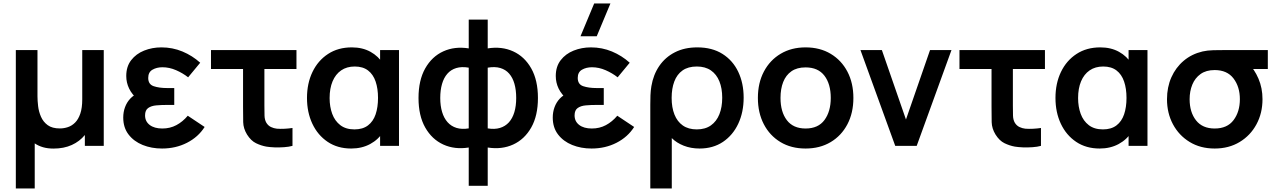

<svg xmlns="http://www.w3.org/2000/svg" viewBox="-20 -822 7193 1082"><path d="M69.2 240V-540H191.2V-279.8Q191.2 -254.8 194.8 -223.8Q198.4 -192.8 211 -164Q223.6 -135.2 248.8 -116.7Q274.1 -98.2 317.3 -98.2Q340.2 -98.2 362.6 -105.6Q385.1 -113.1 403.2 -131.2Q421.4 -149.3 432.5 -181.5Q443.5 -213.6 443.5 -262.5V-540H564.7V0H458.2V-61.2Q429 -25.1 384.4 -4.9Q339.8 15.3 281.5 15.3Q248.9 15.3 222.5 7.7Q196.2 0 175.7 -14V240Z M893 15Q833.8 15 784.1 -5Q734.4 -25.1 704.5 -64Q674.5 -103 674.5 -159.3Q674.5 -190.8 684.6 -218.1Q694.7 -245.5 714 -266.1Q733.4 -286.7 761 -298L759.2 -258.8Q724 -289.1 707.8 -322.6Q691.5 -356.1 691.5 -393.8Q691.5 -447 719.2 -482.9Q747 -518.8 792.2 -536.9Q837.5 -555 889.5 -555Q952.2 -555 1008.1 -531.8Q1064 -508.5 1108.2 -468.5L1040.2 -386.3Q1010.4 -409.8 972.4 -426.4Q934.3 -443 895.3 -443Q863.2 -443 839.3 -429.2Q815.3 -415.4 815.3 -382.8Q815.3 -346.8 846 -336.3Q876.7 -325.8 922.2 -325.8H962V-230.7H922Q889.5 -230.7 861 -228.2Q832.5 -225.7 815 -213.3Q797.5 -200.9 797.5 -171.7Q797.5 -137.9 823.5 -117.9Q849.6 -97.8 894.8 -97.8Q938.3 -97.8 973.9 -116.8Q1009.4 -135.7 1038.2 -169.8L1133.2 -106.5Q1097.2 -49.8 1033.8 -17.4Q970.5 15 893 15Z M1480.8 4.2Q1451.2 -1.2 1422.7 -15Q1394.2 -28.8 1372.2 -63.8Q1351.4 -97.8 1350.5 -133.6Q1349.7 -169.4 1349.7 -220.7V-433H1169V-540H1650.7V-433H1470V-227.3Q1470 -194 1470.7 -170.5Q1471.3 -147 1481 -130.2Q1491.2 -113.7 1507.2 -106.1Q1523.1 -98.6 1540 -96.8Q1560 -95.2 1583.5 -96.4Q1607.1 -97.6 1628.3 -100.8V0Q1608.2 5.6 1580.9 7.5Q1553.6 9.5 1526.8 8.5Q1499.9 7.4 1480.8 4.2Z M1959.2 15Q1882.7 15 1826.7 -22.5Q1770.7 -60.1 1740.3 -124.6Q1710 -189.1 1710 -270Q1710 -352.1 1740.9 -416.4Q1771.8 -480.7 1828.5 -517.8Q1885.2 -555 1962.7 -555Q2022.8 -555 2068 -530Q2113.2 -505.1 2140.3 -460.8L2122 -435.5V-540H2228.5V0H2122V-105.7L2140.3 -80.3Q2113.2 -35.8 2066.2 -10.4Q2019.2 15 1959.2 15ZM1977.5 -92.8Q2024.3 -92.8 2053.8 -115.3Q2083.2 -137.7 2096.8 -177.7Q2110.3 -217.8 2110.3 -270.2Q2110.3 -322.8 2096.7 -362.7Q2083.1 -402.7 2054.1 -424.9Q2025.1 -447.2 1979.2 -447.2Q1934.2 -447.2 1902.6 -425.4Q1871 -403.7 1854.2 -363.7Q1837.5 -323.8 1837.5 -269.3Q1837.5 -220.7 1852.1 -180.6Q1866.8 -140.6 1897.8 -116.7Q1928.8 -92.8 1977.5 -92.8Z M2621.5 225V9.3Q2542.5 21.8 2478.2 -7.5Q2414 -36.9 2376.2 -103.5Q2338.5 -170.1 2338.5 -269.8Q2338.5 -369.6 2376.2 -436.5Q2414 -503.3 2478.2 -532.6Q2542.5 -561.8 2621.5 -549.3V-711.5H2728.5V-549.3Q2807.5 -561.8 2871.8 -532.6Q2936 -503.3 2973.8 -436.5Q3011.5 -369.6 3011.5 -269.8Q3011.5 -170.1 2973.8 -103.5Q2936 -36.9 2871.8 -7.5Q2807.5 21.8 2728.5 9.3V225ZM2621.5 -98.5V-440.7Q2581 -447.7 2550.8 -438.4Q2520.6 -429.1 2500.8 -406.2Q2480.9 -383.4 2471 -348.8Q2461 -314.1 2461 -269.8Q2461 -225.6 2471.4 -191Q2481.8 -156.3 2502.2 -133.4Q2522.7 -110.4 2552.7 -101.2Q2582.7 -92 2621.5 -98.5ZM2728.5 -98.5Q2767.3 -92 2797.3 -101Q2827.3 -110 2847.8 -132.5Q2868.2 -155.1 2878.6 -189.9Q2889 -224.8 2889 -269.8Q2889 -315.3 2879 -350Q2869.1 -384.7 2849.2 -407.3Q2829.4 -429.9 2799.2 -438.8Q2769 -447.7 2728.5 -440.7Z M3342.8 -617.5H3251.3L3328.5 -802.5H3420ZM3313.5 15Q3254.2 15 3204.6 -5Q3154.9 -25.1 3125 -64Q3095 -103 3095 -159.3Q3095 -190.8 3105.1 -218.1Q3115.2 -245.5 3134.5 -266.1Q3153.9 -286.7 3181.5 -298L3179.7 -258.8Q3144.5 -289.1 3128.2 -322.6Q3112 -356.1 3112 -393.8Q3112 -447 3139.8 -482.9Q3167.5 -518.8 3212.8 -536.9Q3258 -555 3310 -555Q3372.7 -555 3428.6 -531.8Q3484.5 -508.5 3528.7 -468.5L3460.7 -386.3Q3430.9 -409.8 3392.9 -426.4Q3354.8 -443 3315.8 -443Q3283.8 -443 3259.8 -429.2Q3235.8 -415.4 3235.8 -382.8Q3235.8 -346.8 3266.5 -336.3Q3297.2 -325.8 3342.7 -325.8H3382.5V-230.7H3342.5Q3310 -230.7 3281.5 -228.2Q3253 -225.7 3235.5 -213.3Q3218 -200.9 3218 -171.7Q3218 -137.9 3244 -117.9Q3270.1 -97.8 3315.3 -97.8Q3358.8 -97.8 3394.4 -116.8Q3429.9 -135.7 3458.7 -169.8L3553.7 -106.5Q3517.7 -49.8 3454.3 -17.4Q3391 15 3313.5 15Z M3644.7 240V-231.8Q3644.7 -258.8 3645.6 -285.1Q3646.6 -311.4 3650.8 -336.2Q3661.6 -400.9 3695.3 -450.3Q3729.1 -499.7 3783.3 -527.3Q3837.5 -555 3909.5 -555Q3993.2 -555 4051.6 -518.1Q4110 -481.2 4140.4 -417.1Q4170.8 -353 4170.8 -271.8Q4170.8 -189.6 4140.3 -124.6Q4109.8 -59.7 4054 -22.3Q3998.3 15 3922.2 15Q3873.6 15 3833 -1Q3792.3 -17.1 3765.8 -43.8V240ZM3906.7 -92.8Q3954.6 -92.8 3986.4 -115.5Q4018.2 -138.1 4034.1 -178.3Q4050 -218.6 4050 -271Q4050 -324.2 4034 -363.7Q4018.1 -403.2 3986.3 -425.2Q3954.5 -447.2 3906.7 -447.2Q3857.8 -447.2 3826.4 -425Q3795 -402.8 3780 -362.8Q3765 -322.9 3765 -270.3Q3765 -216.6 3780.8 -176.7Q3796.6 -136.8 3828 -114.8Q3859.4 -92.8 3906.7 -92.8Z M4519.7 15Q4438.4 15 4378 -21.5Q4317.6 -58 4284.3 -122.3Q4251 -186.6 4251 -270.2Q4251 -354.8 4285 -419Q4319 -483.2 4379.5 -519.1Q4439.9 -555 4519.7 -555Q4601 -555 4661.6 -518.5Q4722.2 -482.1 4755.7 -417.9Q4789.2 -353.7 4789.2 -270.2Q4789.2 -185.9 4755.5 -121.7Q4721.8 -57.4 4661.1 -21.2Q4600.4 15 4519.7 15ZM4519.7 -97.8Q4591.2 -97.8 4626.5 -146Q4661.7 -194.2 4661.7 -270.2Q4661.7 -348.6 4626 -395.4Q4590.3 -442.2 4519.7 -442.2Q4471.2 -442.2 4440 -420.3Q4408.8 -398.5 4393.6 -359.8Q4378.5 -321.2 4378.5 -270.2Q4378.5 -191.4 4414.3 -144.6Q4450.2 -97.8 4519.7 -97.8Z M5025 0 4829 -540H4949.7L5085.5 -148.5L5221.2 -540H5342L5146 0Z M5698.8 4.2Q5669.2 -1.2 5640.7 -15Q5612.2 -28.8 5590.2 -63.8Q5569.4 -97.8 5568.5 -133.6Q5567.7 -169.4 5567.7 -220.7V-433H5387V-540H5868.7V-433H5688V-227.3Q5688 -194 5688.7 -170.5Q5689.3 -147 5699 -130.2Q5709.2 -113.7 5725.2 -106.1Q5741.1 -98.6 5758 -96.8Q5778 -95.2 5801.5 -96.4Q5825.1 -97.6 5846.3 -100.8V0Q5826.2 5.6 5798.9 7.5Q5771.6 9.5 5744.8 8.5Q5717.9 7.4 5698.8 4.2Z M6177.2 15Q6100.7 15 6044.7 -22.5Q5988.7 -60.1 5958.3 -124.6Q5928 -189.1 5928 -270Q5928 -352.1 5958.9 -416.4Q5989.8 -480.7 6046.5 -517.8Q6103.2 -555 6180.7 -555Q6240.8 -555 6286 -530Q6331.2 -505.1 6358.3 -460.8L6340 -435.5V-540H6446.5V0H6340V-105.7L6358.3 -80.3Q6331.2 -35.8 6284.2 -10.4Q6237.2 15 6177.2 15ZM6195.5 -92.8Q6242.3 -92.8 6271.8 -115.3Q6301.2 -137.7 6314.8 -177.7Q6328.3 -217.8 6328.3 -270.2Q6328.3 -322.8 6314.7 -362.7Q6301.1 -402.7 6272.1 -424.9Q6243.1 -447.2 6197.2 -447.2Q6152.2 -447.2 6120.6 -425.4Q6089 -403.7 6072.2 -363.7Q6055.5 -323.8 6055.5 -269.3Q6055.5 -220.7 6070.1 -180.6Q6084.8 -140.6 6115.8 -116.7Q6146.8 -92.8 6195.5 -92.8Z M6825.2 15Q6744.6 15 6684.1 -22Q6623.6 -58.9 6590 -121.9Q6556.5 -184.8 6556.5 -263Q6556.5 -330.5 6581.1 -386.1Q6605.7 -441.7 6650.7 -479.6Q6695.7 -517.6 6756.8 -532Q6783.2 -538.2 6818.1 -539.1Q6853 -540 6898.5 -540H7124.7V-433H6986.7L7014.5 -465.3Q7049.2 -431.6 7072 -378.7Q7094.7 -325.8 7094.7 -263Q7094.7 -184.4 7060.7 -121.5Q7026.8 -58.5 6966 -21.8Q6905.3 15 6825.2 15ZM6825.2 -97.8Q6896.2 -97.8 6931.7 -145.2Q6967.2 -192.5 6967.2 -263Q6967.2 -332.9 6931.3 -380Q6895.4 -427.1 6825.2 -427.2Q6776.9 -427.2 6745.7 -404.8Q6714.4 -382.4 6699.2 -345.2Q6684 -308 6684 -263Q6684 -189.8 6720.1 -143.8Q6756.2 -97.8 6825.2 -97.8Z"/></svg>

Font: Manrope ExtraLight
Style: Regular
Weight: 200
Designer: Mikhail Sharanda
Foundry: Mikhail Sharanda
Version: Version 4.505